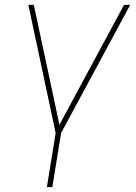

<svg xmlns="http://www.w3.org/2000/svg" viewBox="-20 -566 561 790"><path d="M96.7 -545.9H119.1L224.6 -52.7L490.2 -545.9H515.6L231.4 -18.6L195.3 204.1H172.9L209 -18.6Z"/></svg>

Font: Inter Tight Thin
Style: Italic
Weight: 250
Italic angle: -9.39999°
Designer: Rasmus Andersson
Foundry: rsms
Version: Version 3.004